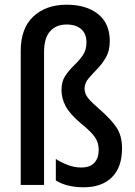

<svg xmlns="http://www.w3.org/2000/svg" viewBox="-20 -785 572 815"><path d="M446 -610Q446 -570 430 -542Q414 -514 393 -492.5Q372 -471 355.5 -451.5Q339 -432 339 -409Q339 -387 354 -368.5Q369 -350 404 -320Q453 -277 475.5 -242.5Q498 -208 498 -155Q498 -75 455 -32.5Q412 10 335 10Q301 10 271 3Q241 -4 217 -19V-110Q239 -96 267 -85Q295 -74 325 -74Q362 -74 380.5 -94Q399 -114 399 -149Q399 -179 383 -202.5Q367 -226 326 -259Q276 -301 258.5 -334.5Q241 -368 241 -403Q241 -439 257 -463Q273 -487 294 -507Q315 -527 331 -549.5Q347 -572 347 -605Q347 -642 324.5 -661.5Q302 -681 262 -681Q219 -681 193 -652.5Q167 -624 167 -564V0H68V-569Q68 -665 121.5 -715Q175 -765 263 -765Q346 -765 396 -725.5Q446 -686 446 -610Z"/></svg>

Font: Noto Sans Hebrew Condensed Medium
Style: Regular
Weight: 500
Width: 3
Designer: Monotype Design Team
Foundry: Monotype Imaging Inc.
Version: Version 2.004; ttfautohint (v1.8.4.7-5d5b)